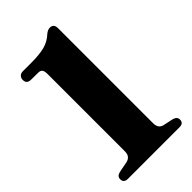

<svg xmlns="http://www.w3.org/2000/svg" viewBox="-224 -790 856 856"><g transform="rotate(-45 204.0 -361.5)"><path d="M50.5 -618Q24 -618 24 -644Q24 -655 31.5 -662.8Q39 -670.5 52 -670.5H104Q159 -670.5 191 -679.5Q223 -688.5 247 -711.5Q261.5 -723 274 -723Q298.5 -723 298.5 -695V-96Q298.5 -63.5 325 -57L374 -46.5Q395 -40.5 395 -23Q395 0 369 0H44.5Q18 0 18 -23Q18 -42 40 -47L91.5 -57Q105 -60 113 -69.2Q121 -78.5 121 -96.5V-583.5Q121 -603 115 -610.2Q109 -617.5 96.5 -617.5Z"/></g></svg>

Font: Fraunces 144pt Soft
Style: Bold
Weight: 700
Version: Version 1.000;[0bf87f6ff]